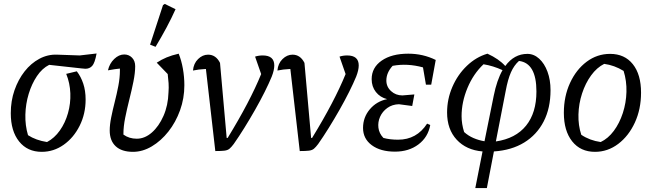

<svg xmlns="http://www.w3.org/2000/svg" viewBox="-20 -766 3328 980"><path d="M193 9Q120 9 77.5 -44Q35 -97 35 -188Q35 -251 54 -305.5Q73 -360 105.5 -401.5Q138 -443 181 -466Q224 -489 272 -487L387 -483L473 -493Q464 -444 450.5 -429.5Q437 -415 416 -415Q408 -415 394 -417L231 -435Q195 -417 168.5 -377.5Q142 -338 126.5 -287Q111 -236 109.5 -181Q108 -126 123 -76Q163 -50 220 -41Q258 -61 285.5 -100Q313 -139 327 -188.5Q341 -238 339 -290Q337 -342 318 -389L372 -402Q393 -375 405 -339Q417 -303 417 -258Q417 -185 386.5 -124Q356 -63 305 -27Q254 9 193 9Z M659 9Q601 9 570.5 -19.5Q540 -48 540 -100Q540 -129 547.5 -166.5Q555 -204 565.5 -245Q576 -286 584 -327.5Q592 -369 592 -406Q592 -410 592 -416Q569 -414 531 -407Q539 -442 563 -465Q587 -488 614 -488Q638 -488 654 -471.5Q670 -455 670 -428Q670 -394 661 -349.5Q652 -305 640 -257.5Q628 -210 619 -165Q610 -120 610 -84V-79Q639 -58 678 -58Q719 -58 755 -89.5Q791 -121 814.5 -174.5Q838 -228 840 -294Q842 -319 840.5 -341.5Q839 -364 836 -388L780 -446Q804 -462 830.5 -473Q857 -484 892 -492Q906 -458 913.5 -415.5Q921 -373 921 -331Q921 -264 899 -203Q877 -142 839.5 -94.5Q802 -47 755 -19Q708 9 659 9ZM774 -527 746 -538 812 -740 821 -746 876 -719Q856 -674 830 -625.5Q804 -577 774 -527Z M1142 -62Q1256 -248 1313 -388L1282 -477Q1300 -483 1321 -483Q1380 -483 1380 -432Q1380 -408 1367 -375Q1353 -341 1331 -297Q1309 -253 1282 -205.5Q1255 -158 1227 -113Q1199 -68 1173 -31Q1161 -15 1151.5 -7Q1142 1 1126 3Q1110 5 1079 5L1031 -414Q992 -412 965 -406Q968 -442 991 -464.5Q1014 -487 1042 -487Q1082 -487 1103 -445L1137 -62Z M1573 -62Q1687 -248 1744 -388L1713 -477Q1731 -483 1752 -483Q1811 -483 1811 -432Q1811 -408 1798 -375Q1784 -341 1762 -297Q1740 -253 1713 -205.5Q1686 -158 1658 -113Q1630 -68 1604 -31Q1592 -15 1582.5 -7Q1573 1 1557 3Q1541 5 1510 5L1462 -414Q1423 -412 1396 -406Q1399 -442 1422 -464.5Q1445 -487 1473 -487Q1513 -487 1534 -445L1568 -62Z M1996 8Q1922 8 1877.5 -25Q1833 -58 1833 -113Q1833 -167 1867.5 -208Q1902 -249 1956 -260Q1920 -269 1898.5 -296.5Q1877 -324 1877 -362Q1877 -421 1928 -456.5Q1979 -492 2064 -492Q2139 -492 2204 -460L2181 -334H2154L2139 -422Q2059 -444 1984 -430Q1952 -395 1952 -355Q1952 -323 1976 -301Q2000 -279 2034 -279L2095 -284L2084 -225L2016 -234Q1982 -233 1957 -215Q1932 -197 1920 -170Q1908 -143 1911.5 -114Q1915 -85 1937 -62Q1970 -53 2012 -53Q2107 -53 2160 -135L2176 -128Q2165 -66 2116 -29Q2067 8 1996 8Z M2406 194 2443 7Q2360 0 2311 -53Q2262 -106 2262 -192Q2262 -260 2289 -322.5Q2316 -385 2363 -430Q2410 -475 2468 -492Q2527 -465 2559 -429Q2604 -491 2672 -491Q2705 -491 2732 -466.5Q2759 -442 2774.5 -400Q2790 -358 2790 -306Q2790 -214 2755 -146Q2720 -78 2655.5 -38.5Q2591 1 2501 7L2465 194ZM2658 -476Q2656 -475 2653 -473ZM2561 -301 2511 -44Q2612 -59 2665 -124.5Q2718 -190 2718 -299Q2718 -444 2629 -455Q2604 -433 2588 -397Q2572 -361 2561 -301ZM2349 -92Q2370 -73 2396.5 -61.5Q2423 -50 2453 -45L2500 -277Q2516 -357 2545 -408Q2497 -430 2448 -438Q2396 -389 2366 -317Q2336 -245 2336 -173Q2336 -133 2349 -92Z M3017 9Q2943 9 2900.5 -44.5Q2858 -98 2858 -190Q2858 -274 2889.5 -342.5Q2921 -411 2974.5 -451Q3028 -491 3094 -491Q3168 -491 3210 -438.5Q3252 -386 3252 -293Q3252 -209 3220.5 -140.5Q3189 -72 3135.5 -31.5Q3082 9 3017 9ZM3046 -41Q3084 -59 3113 -98Q3142 -137 3159 -189Q3176 -241 3177.5 -297Q3179 -353 3163 -404Q3116 -433 3064 -440Q3026 -421 2997 -381Q2968 -341 2951 -289Q2934 -237 2932.5 -181.5Q2931 -126 2947 -78Q2990 -49 3046 -41Z"/></svg>

Font: Piazzolla
Style: Italic
Weight: 400
Italic angle: -11.3°
Designer: Juan Pablo del Peral
Foundry: Huerta Tipografica
Version: Version 1.330